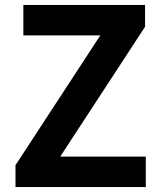

<svg xmlns="http://www.w3.org/2000/svg" viewBox="-20 -761 653 781"><path d="M43 0V-89L388 -617H75V-741H570V-652L225 -124H573V0Z"/></svg>

Font: Farlight84_Sys_V01
Style: Bold
Weight: 700
Designer: Monotype Design Team, Nadine Chahine and Nizar Qandah
Foundry: Monotype Imaging Inc.
Version: Version 2.004;October 31, 2024;FontCreator 14.0.0.2814 64-bi